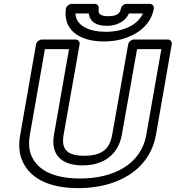

<svg xmlns="http://www.w3.org/2000/svg" viewBox="-20 -941 911 996"><path d="M396 -15C248 -15 166 -65 139 -144C130 -171 128 -204 135 -242L213 -686H338L260 -242C242 -140 297 -83 408 -83C519 -83 594 -140 612 -242L691 -686H817L739 -242C712 -87 567 -15 396 -15ZM789 -242 871 -711C873 -722 866 -736 851 -736H674C663 -736 648 -726 645 -711L562 -242C549 -168 509 -133 417 -133C326 -133 297 -168 310 -242L393 -711C395 -722 387 -736 372 -736H197C186 -736 170 -726 167 -711L85 -242C77 -197 78 -157 90 -122C124 -20 229 35 387 35C585 35 756 -56 789 -242ZM534 -807C583 -807 629 -827 649 -871H721C695 -810 615 -776 529 -776C441 -776 389 -807 375 -849C373 -856 371 -864 371 -871H441C446 -824 486 -807 534 -807ZM543 -857C497 -857 488 -871 492 -896C494 -907 487 -921 472 -921H352C341 -921 325 -911 322 -896C318 -871 320 -847 327 -826C350 -760 422 -726 520 -726C552 -726 584 -730 613 -738C688 -759 762 -808 778 -896C780 -907 772 -921 757 -921H636C625 -921 610 -911 607 -896C603 -872 587 -857 543 -857Z"/></svg>

Font: Asimov
Style: XWidOuIt
Weight: 500
Designer: Google
Version: Version 2.000980; 2014